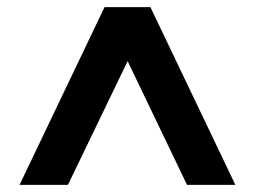

<svg xmlns="http://www.w3.org/2000/svg" viewBox="-20 -720 717 540"><path d="M35 -200 274 -700H403L642 -200H506L339 -548L171 -200Z"/></svg>

Font: DM Sans
Style: Bold
Weight: 700
Designer: Colophon Foundry, Jonny Pinhorn
Foundry: Colophon Foundry
Version: Version 4.004; ttfautohint (v1.8.4.7-5d5b)